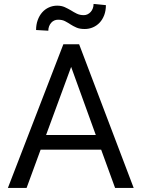

<svg xmlns="http://www.w3.org/2000/svg" viewBox="-20 -930 701 950"><path d="M504 -904.5Q504 -877.5 495.8 -855.5Q487.5 -833.5 473.2 -818.2Q459 -803 440 -794.8Q421 -786.5 399 -786.5Q374 -786.5 357.8 -793.8Q341.5 -801 328.5 -809.5Q315.5 -818 301.8 -825.2Q288 -832.5 267.5 -832.5Q257 -832.5 248.2 -828.5Q239.5 -824.5 233 -817Q226.5 -809.5 222.8 -799.5Q219 -789.5 219 -778L158.5 -781.5Q158.5 -808 166.5 -830.2Q174.5 -852.5 188.5 -868.5Q202.5 -884.5 221.8 -893.2Q241 -902 263 -902Q284 -902 300 -894.8Q316 -887.5 330.5 -879Q344.5 -870 359.8 -862.5Q375 -855 394.5 -855Q404.5 -855 413.2 -859.2Q422 -863.5 428.8 -871Q435.5 -878.5 439.2 -888.5Q443 -898.5 443 -910.5ZM641.5 0H549.5L480.5 -189.5H181L111.5 0H19L293.5 -711H371.5ZM454 -262 332 -599 208 -262Z"/></svg>

Font: Roberto Sans
Style: Regular
Weight: 400
Designer: Google (font) & Cristiano Sobral (main changes)
Version: Version 1.500; ttfautohint (v1.8.4.7-5d5b-dirty)